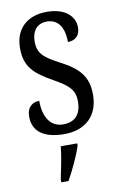

<svg xmlns="http://www.w3.org/2000/svg" viewBox="-87 -594 535 863"><g transform="rotate(-10 180.5 -162.0)"><path d="M173 10C272 10 330 -49 330 -143C330 -227 290 -268 209 -310C139 -347 113 -368 113 -423C113 -470 137 -502 182 -502C231 -502 260 -465 260 -395C296 -395 316 -417 316 -452C316 -502 274 -545 189 -545C102 -545 43 -495 43 -405C43 -321 80 -285 170 -235C236 -198 258 -174 258 -125C258 -67 231 -34 175 -34C115 -34 87 -86 87 -157C58 -157 30 -140 30 -94C30 -24 84 10 173 10ZM121 208V221H154C178 179 209 113 222 71V61H147C142 110 130 163 121 208Z"/></g></svg>

Font: Noto Serif Georgian ExtraCondensed
Style: Regular
Weight: 400
Width: 2
Designer: Monotype Design Team, Akaki Razmadze
Foundry: Google LLC
Version: Version 2.003